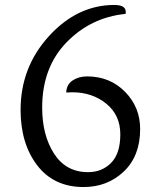

<svg xmlns="http://www.w3.org/2000/svg" viewBox="-20 -745 641 774"><path d="M63 -302Q63 -474 177.5 -599.5Q292 -725 441 -725Q487 -725 487 -697Q487 -691 486 -689Q346 -675 248 -574Q150 -473 150 -311Q150 -200 198 -125.5Q246 -51 335 -51Q391 -51 428 -88.5Q465 -126 465 -203.5Q465 -281 408.5 -327Q352 -373 271 -373Q259 -373 247 -372Q248 -404 272.5 -420.5Q297 -437 331 -437Q423 -437 484 -375Q545 -313 545 -225Q545 -116 479 -53.5Q413 9 317 9Q197 9 130 -78.5Q63 -166 63 -302Z"/></svg>

Font: Laila
Style: Regular
Weight: 400
Designer: Hitesh Malaviya
Foundry: Indian Type Foundry
Version: Version 1.302;PS 1.0;hotconv 1.0.78;makeotf.lib2.5.61930; tt